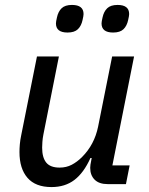

<svg xmlns="http://www.w3.org/2000/svg" viewBox="-20 -747 606 779"><path d="M219 -518 156 -201Q153 -186 152 -171.5Q151 -157 151 -148Q151 -108 167.5 -87.5Q184 -67 222 -67Q249 -67 271 -78.5Q293 -90 313 -110Q363 -160 378 -233L435 -518H524L436 -76H506L491 0H417Q382 0 364 -18Q346 -36 346 -66Q346 -71 347 -79Q348 -87 350 -95L352 -106H347Q320 -46 282 -17Q244 12 189 12Q124 12 91.5 -25.5Q59 -63 59 -130Q59 -145 60.5 -162Q62 -179 66 -198L130 -518ZM254 -615Q207 -615 207 -652Q207 -659 211 -676Q216 -700 230 -713.5Q244 -727 272 -727Q319 -727 319 -690Q319 -683 315 -666Q310 -642 296 -628.5Q282 -615 254 -615ZM439 -615Q392 -615 392 -652Q392 -659 396 -676Q401 -700 415 -713.5Q429 -727 457 -727Q504 -727 504 -690Q504 -683 500 -666Q495 -642 481 -628.5Q467 -615 439 -615Z"/></svg>

Font: IBM Plex Sans Text
Style: Italic
Weight: 450
Italic angle: -11°
Designer: Mike Abbink, Paul van der Laan, Pieter van Rosmalen
Foundry: Bold Monday
Version: Version 3.005